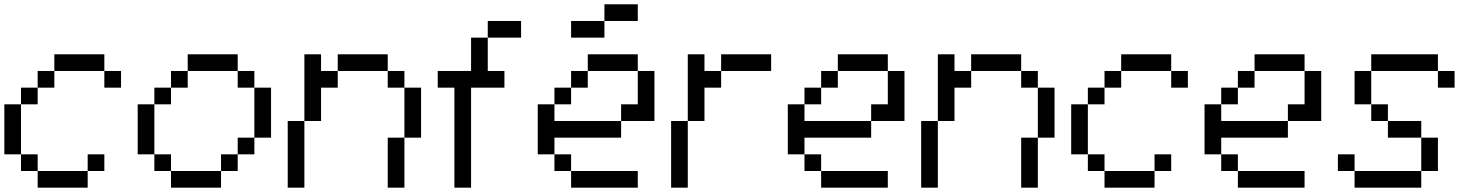

<svg xmlns="http://www.w3.org/2000/svg" viewBox="-20 -866 6809 886"><path d="M153.8 0V-76.9H384.6V0ZM76.9 -76.9V-153.8H153.8V-76.9ZM384.6 -76.9V-153.8H461.5V-76.9ZM0 -153.8V-384.6H76.9V-153.8ZM76.9 -384.6V-461.5H153.8V-384.6ZM153.8 -461.5V-538.5H230.8V-461.5ZM461.5 -461.5V-538.5H538.5V-461.5ZM230.8 -538.5V-615.4H461.5V-538.5Z M769.2 0V-76.9H1000V0ZM692.3 -76.9V-153.8H769.2V-76.9ZM1000 -76.9V-153.8H1076.9V-76.9ZM1076.9 -153.8V-230.8H1153.8V-153.8ZM615.4 -153.8V-384.6H692.3V-153.8ZM692.3 -384.6V-461.5H769.2V-384.6ZM1153.8 -230.8V-461.5H1230.8V-230.8ZM769.2 -461.5V-538.5H846.2V-461.5ZM1076.9 -461.5V-538.5H1153.8V-461.5ZM846.2 -538.5V-615.4H1076.9V-538.5Z M1769.2 0V-230.8H1846.2V-461.5H1769.2V-538.5H1538.5V-615.4H1769.2V-538.5H1846.2V-461.5H1923.1V-230.8H1846.2V0ZM1307.7 0V-307.7H1384.6V-615.4H1461.5V-538.5H1538.5V-461.5H1461.5V-307.7H1384.6V0Z M2076.9 0V-461.5H2000V-538.5H2153.8V-692.3H2230.8V-538.5H2307.7V-461.5H2153.8V0ZM2230.8 -692.3V-769.2H2384.6V-692.3Z M2769.2 -692.3H2615.4V-769.2H2769.2ZM2923.1 -769.2H2769.2V-846.2H2923.1ZM2615.4 0V-76.9H2923.1V0ZM2538.5 -76.9V-153.8H2615.4V-76.9ZM2461.5 -153.8V-384.6H2538.5V-307.7H2846.2V-230.8H2538.5V-153.8ZM2538.5 -384.6V-461.5H2615.4V-384.6ZM2615.4 -461.5V-538.5H2692.3V-461.5ZM2846.2 -307.7V-384.6H2923.1V-538.5H3000V-307.7ZM2692.3 -538.5V-615.4H2923.1V-538.5Z M3076.9 0V-307.7H3153.8V0ZM3153.8 -307.7V-615.4H3230.8V-538.5H3307.7V-461.5H3230.8V-307.7ZM3307.7 -538.5V-615.4H3538.5V-538.5Z M3769.2 0V-76.9H4076.9V0ZM3692.3 -76.9V-153.8H3769.2V-76.9ZM3615.4 -153.8V-384.6H3692.3V-307.7H4000V-230.8H3692.3V-153.8ZM3692.3 -384.6V-461.5H3769.2V-384.6ZM3769.2 -461.5V-538.5H3846.2V-461.5ZM4000 -307.7V-384.6H4076.9V-538.5H4153.8V-307.7ZM3846.2 -538.5V-615.4H4076.9V-538.5Z M4692.3 0V-230.8H4769.2V-461.5H4692.3V-538.5H4461.5V-615.4H4692.3V-538.5H4769.2V-461.5H4846.2V-230.8H4769.2V0ZM4230.8 0V-307.7H4307.7V-615.4H4384.6V-538.5H4461.5V-461.5H4384.6V-307.7H4307.7V0Z M5076.9 0V-76.9H5307.7V0ZM5000 -76.9V-153.8H5076.9V-76.9ZM5307.7 -76.9V-153.8H5384.6V-76.9ZM4923.1 -153.8V-384.6H5000V-153.8ZM5000 -384.6V-461.5H5076.9V-384.6ZM5076.9 -461.5V-538.5H5153.8V-461.5ZM5384.6 -461.5V-538.5H5461.5V-461.5ZM5153.8 -538.5V-615.4H5384.6V-538.5Z M5692.3 0V-76.9H6000V0ZM5615.4 -76.9V-153.8H5692.3V-76.9ZM5538.5 -153.8V-384.6H5615.4V-307.7H5923.1V-230.8H5615.4V-153.8ZM5615.4 -384.6V-461.5H5692.3V-384.6ZM5692.3 -461.5V-538.5H5769.2V-461.5ZM5923.1 -307.7V-384.6H6000V-538.5H6076.9V-307.7ZM5769.2 -538.5V-615.4H6000V-538.5Z M6230.8 0V-76.9H6538.5V0ZM6153.8 -76.9V-153.8H6230.8V-76.9ZM6538.5 -76.9V-230.8H6615.4V-76.9ZM6384.6 -230.8V-307.7H6538.5V-230.8ZM6307.7 -307.7V-384.6H6384.6V-307.7ZM6230.8 -384.6V-538.5H6307.7V-384.6ZM6615.4 -461.5V-538.5H6692.3V-461.5ZM6307.7 -538.5V-615.4H6615.4V-538.5Z"/></svg>

Font: Mintsoda - Lime Green 13x16
Style: Regular
Weight: 400
Designer: Mintsoda-15
Version: Version 1.0